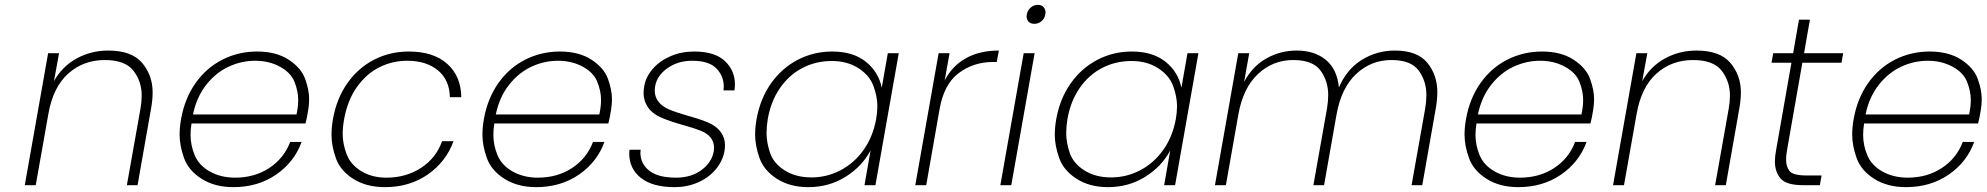

<svg xmlns="http://www.w3.org/2000/svg" viewBox="-20 -762 8174 790"><path d="M425 -554Q522 -554 565 -503Q608 -452 608 -382Q608 -352 602 -318L546 0H502L558 -315Q563 -344 563 -369Q563 -427 529 -471Q495 -515 411 -515Q323 -515 260.5 -459Q198 -403 179 -293L127 0H82L178 -543H223L202 -428Q236 -489 295.5 -521.5Q355 -554 425 -554Z M1248 -308Q1242 -272 1237 -254H768Q764 -229 764 -207Q764 -164 781.5 -122.5Q799 -81 844 -56Q889 -31 947 -31Q1027 -31 1087.5 -70.5Q1148 -110 1174 -178H1221Q1191 -95 1116 -43.5Q1041 8 940 8Q864 8 810 -26Q756 -60 737.5 -111Q719 -162 719 -208Q719 -238 725 -272Q740 -357 784.5 -420Q829 -483 895 -516.5Q961 -550 1038 -550Q1116 -550 1167.5 -516.5Q1219 -483 1235.5 -437.5Q1252 -392 1252 -354Q1252 -332 1248 -308ZM1200 -291Q1207 -323 1207 -351Q1207 -386 1192 -424.5Q1177 -463 1132 -487.5Q1087 -512 1030 -512Q973 -512 920.5 -487.5Q868 -463 828.5 -413Q789 -363 774 -291Z M1350 -272Q1365 -357 1409.5 -420Q1454 -483 1519.5 -516.5Q1585 -550 1662 -550Q1764 -550 1820.5 -499Q1877 -448 1878 -362H1831Q1830 -432 1782.5 -472Q1735 -512 1655 -512Q1595 -512 1541.5 -485.5Q1488 -459 1449 -404.5Q1410 -350 1396 -272Q1390 -239 1390 -211Q1390 -171 1406 -128Q1422 -85 1466 -58Q1510 -31 1570 -31Q1650 -31 1712 -71Q1774 -111 1799 -181H1846Q1815 -96 1740 -44Q1665 8 1564 8Q1487 8 1433.5 -26Q1380 -60 1362 -111Q1344 -162 1344 -207Q1344 -238 1350 -272Z M2494 -308Q2488 -272 2483 -254H2014Q2010 -229 2010 -207Q2010 -164 2027.5 -122.5Q2045 -81 2090 -56Q2135 -31 2193 -31Q2273 -31 2333.5 -70.5Q2394 -110 2420 -178H2467Q2437 -95 2362 -43.5Q2287 8 2186 8Q2110 8 2056 -26Q2002 -60 1983.5 -111Q1965 -162 1965 -208Q1965 -238 1971 -272Q1986 -357 2030.5 -420Q2075 -483 2141 -516.5Q2207 -550 2284 -550Q2362 -550 2413.5 -516.5Q2465 -483 2481.5 -437.5Q2498 -392 2498 -354Q2498 -332 2494 -308ZM2446 -291Q2453 -323 2453 -351Q2453 -386 2438 -424.5Q2423 -463 2378 -487.5Q2333 -512 2276 -512Q2219 -512 2166.5 -487.5Q2114 -463 2074.5 -413Q2035 -363 2020 -291Z M2756 8Q2665 8 2617 -30Q2569 -68 2569 -131Q2569 -138 2570 -146H2616Q2615 -140 2615 -134Q2615 -89 2651 -60Q2687 -31 2762 -31Q2824 -31 2866.5 -62.5Q2909 -94 2917 -140Q2918 -148 2918 -155Q2918 -177 2904.5 -195Q2891 -213 2863.5 -224Q2836 -235 2789 -248Q2732 -264 2697.5 -279.5Q2663 -295 2645.5 -321.5Q2628 -348 2628 -379Q2628 -393 2631 -409Q2638 -447 2666.5 -479.5Q2695 -512 2739.5 -531Q2784 -550 2836 -550Q2921 -550 2962.5 -511Q3004 -472 3004 -414Q3004 -403 3002 -390H2957Q2958 -398 2958 -406Q2958 -449 2927.5 -480.5Q2897 -512 2828 -512Q2770 -512 2727 -482Q2684 -452 2676 -409Q2674 -398 2674 -388Q2674 -364 2689 -344Q2704 -324 2733.5 -311.5Q2763 -299 2812 -285Q2867 -270 2898.5 -255.5Q2930 -241 2946.5 -217.5Q2963 -194 2963 -165Q2963 -153 2961 -140Q2953 -98 2924 -64Q2895 -30 2851 -11Q2807 8 2756 8Z M3093 -272Q3108 -356 3152.5 -419Q3197 -482 3262.5 -516Q3328 -550 3404 -550Q3490 -550 3542.5 -508Q3595 -466 3608 -401L3633 -543H3678L3582 0H3537L3562 -143Q3527 -77 3459 -34.5Q3391 8 3306 8Q3230 8 3176.5 -26.5Q3123 -61 3105 -112Q3087 -163 3087 -208Q3087 -238 3093 -272ZM3585 -272Q3590 -300 3590 -325Q3590 -364 3574 -408Q3558 -452 3512 -481.5Q3466 -511 3403 -511Q3337 -511 3282 -482.5Q3227 -454 3189.5 -400Q3152 -346 3139 -272Q3134 -241 3134 -214Q3134 -176 3148.5 -133Q3163 -90 3208.5 -61Q3254 -32 3319 -32Q3382 -32 3438.5 -61.5Q3495 -91 3533.5 -145.5Q3572 -200 3585 -272Z M3867 -431Q3898 -491 3954.5 -522.5Q4011 -554 4090 -554L4081 -507H4066Q3986 -507 3925 -461.5Q3864 -416 3846 -313L3791 0H3746L3842 -543H3887Z M4236 -664Q4220 -664 4212 -673Q4204 -682 4204 -694Q4204 -699 4205 -703Q4208 -720 4221 -731Q4234 -742 4250 -742Q4266 -742 4274 -732.5Q4282 -723 4282 -711Q4282 -707 4281 -703Q4278 -685 4265 -674.5Q4252 -664 4236 -664ZM4237 -543 4141 0H4096L4192 -543Z M4326 -272Q4341 -356 4385.5 -419Q4430 -482 4495.5 -516Q4561 -550 4637 -550Q4723 -550 4775.5 -508Q4828 -466 4841 -401L4866 -543H4911L4815 0H4770L4795 -143Q4760 -77 4692 -34.5Q4624 8 4539 8Q4463 8 4409.5 -26.5Q4356 -61 4338 -112Q4320 -163 4320 -208Q4320 -238 4326 -272ZM4818 -272Q4823 -300 4823 -325Q4823 -364 4807 -408Q4791 -452 4745 -481.5Q4699 -511 4636 -511Q4570 -511 4515 -482.5Q4460 -454 4422.5 -400Q4385 -346 4372 -272Q4367 -241 4367 -214Q4367 -176 4381.5 -133Q4396 -90 4441.5 -61Q4487 -32 4552 -32Q4615 -32 4671.5 -61.5Q4728 -91 4766.5 -145.5Q4805 -200 4818 -272Z M5719 -554Q5812 -554 5853 -503.5Q5894 -453 5894 -383Q5894 -353 5888 -318L5832 0H5788L5844 -315Q5849 -345 5849 -371Q5849 -428 5817.5 -471.5Q5786 -515 5705 -515Q5621 -515 5559.5 -457Q5498 -399 5479 -289L5428 0H5384L5440 -315Q5445 -345 5445 -371Q5445 -428 5413.5 -471.5Q5382 -515 5301 -515Q5217 -515 5155.5 -457Q5094 -399 5075 -289L5024 0H4979L5075 -543H5120L5099 -425Q5133 -489 5190.5 -521.5Q5248 -554 5315 -554Q5389 -554 5435.5 -515.5Q5482 -477 5489 -402Q5521 -477 5583 -515.5Q5645 -554 5719 -554Z M6535 -308Q6529 -272 6524 -254H6055Q6051 -229 6051 -207Q6051 -164 6068.5 -122.5Q6086 -81 6131 -56Q6176 -31 6234 -31Q6314 -31 6374.5 -70.5Q6435 -110 6461 -178H6508Q6478 -95 6403 -43.5Q6328 8 6227 8Q6151 8 6097 -26Q6043 -60 6024.5 -111Q6006 -162 6006 -208Q6006 -238 6012 -272Q6027 -357 6071.5 -420Q6116 -483 6182 -516.5Q6248 -550 6325 -550Q6403 -550 6454.5 -516.5Q6506 -483 6522.5 -437.5Q6539 -392 6539 -354Q6539 -332 6535 -308ZM6487 -291Q6494 -323 6494 -351Q6494 -386 6479 -424.5Q6464 -463 6419 -487.5Q6374 -512 6317 -512Q6260 -512 6207.5 -487.5Q6155 -463 6115.5 -413Q6076 -363 6061 -291Z M6960 -554Q7057 -554 7100 -503Q7143 -452 7143 -382Q7143 -352 7137 -318L7081 0H7037L7093 -315Q7098 -344 7098 -369Q7098 -427 7064 -471Q7030 -515 6946 -515Q6858 -515 6795.5 -459Q6733 -403 6714 -293L6662 0H6617L6713 -543H6758L6737 -428Q6771 -489 6830.5 -521.5Q6890 -554 6960 -554Z M7396 -504 7333 -145Q7329 -122 7329 -105Q7329 -76 7343.5 -58Q7358 -40 7414 -40H7475L7468 0H7400Q7329 0 7306 -28Q7283 -56 7283 -97Q7283 -119 7288 -145L7351 -504H7269L7276 -543H7358L7382 -681H7427L7403 -543H7564L7557 -504Z M8130 -308Q8124 -272 8119 -254H7650Q7646 -229 7646 -207Q7646 -164 7663.5 -122.5Q7681 -81 7726 -56Q7771 -31 7829 -31Q7909 -31 7969.5 -70.5Q8030 -110 8056 -178H8103Q8073 -95 7998 -43.5Q7923 8 7822 8Q7746 8 7692 -26Q7638 -60 7619.5 -111Q7601 -162 7601 -208Q7601 -238 7607 -272Q7622 -357 7666.5 -420Q7711 -483 7777 -516.5Q7843 -550 7920 -550Q7998 -550 8049.5 -516.5Q8101 -483 8117.5 -437.5Q8134 -392 8134 -354Q8134 -332 8130 -308ZM8082 -291Q8089 -323 8089 -351Q8089 -386 8074 -424.5Q8059 -463 8014 -487.5Q7969 -512 7912 -512Q7855 -512 7802.5 -487.5Q7750 -463 7710.5 -413Q7671 -363 7656 -291Z"/></svg>

Font: Fz Poppins ExtLt
Style: Italic
Weight: 200
Italic angle: -10°
Designer: Ninad Kale (Devanagari), Jonny Pinhorn (Latin)
Foundry: Indian Type Foundry
Version: Vit hóa bi Vntype.Com & FontZin.Com